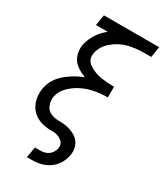

<svg xmlns="http://www.w3.org/2000/svg" viewBox="-229 -824 958 1119"><g transform="rotate(30 250.0 -265.0)"><path d="M149 205 162 133H200Q219 133 237.5 125.5Q256 118 268 101.5Q280 85 283 67Q288 36 261.5 17.5Q235 -1 203 0Q171 1 141 -5.5Q111 -12 86.5 -28.5Q62 -45 47 -70.5Q32 -96 27.5 -126.5Q23 -157 29 -188Q41 -258 106 -309Q156 -347 209 -367Q201 -370 193 -374Q164 -386 140.5 -406Q117 -426 107.5 -457Q98 -488 103 -521Q113 -573 147 -618Q167 -643 192 -663H113L125 -735H497L485 -663H436Q384 -663 332.5 -650.5Q281 -638 236.5 -600.5Q192 -563 183 -512Q175 -467 213.5 -442Q252 -417 295.5 -410.5Q339 -404 384 -404V-332Q342 -332 301.5 -325Q261 -318 221.5 -300Q182 -282 148.5 -250Q115 -218 108 -178Q103 -147 114.5 -119Q126 -91 154 -80.5Q182 -70 214 -71Q245 -71 274 -63Q303 -55 326.5 -38Q350 -21 359.5 7.5Q369 36 364 66Q359 96 343.5 123.5Q328 151 302 170Q276 189 246.5 197Q217 205 187 205Z"/></g></svg>

Font: Iosevka SS08
Style: Italic
Weight: 400
Italic angle: -10°
Monospace: yes
Designer: Belleve Invis
Foundry: Belleve Invis
Version: 2.1.0; ttfautohint (v1.8.2)